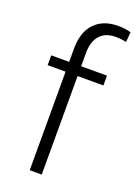

<svg xmlns="http://www.w3.org/2000/svg" viewBox="-145 -820 627 880"><g transform="rotate(20 168.0 -380.0)"><path d="M118.2 0V-480.5H30.8V-528.3H118.2V-592.3Q118.2 -673.3 159.4 -716.8Q200.7 -760.3 274.4 -760.3Q307.6 -760.3 336.4 -752L332 -703.1Q307.6 -709 278.8 -709Q230.5 -709 203.6 -679Q176.8 -648.9 176.8 -593.8V-528.3H302.7V-480.5H176.8V0Z"/></g></svg>

Font: RobotoInd Light
Style: Regular
Weight: 300
Designer: Google
Version: Version 2.001151; 2014